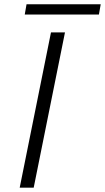

<svg xmlns="http://www.w3.org/2000/svg" viewBox="-20 -870 487 890"><path d="M216.3 -719.7H281.2L136.2 0H71.3ZM103 -850.1H446.8L438.5 -802.7H94.7Z"/></svg>

Font: Reddit Sans Chocolate Light
Style: Italic
Weight: 300
Italic angle: -11.25°
Designer: Stephen Hutchings
Version: Version 1.013